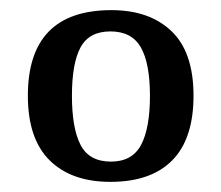

<svg xmlns="http://www.w3.org/2000/svg" viewBox="-20 -739 437 379"><path d="M198 -380Q121 -380 78 -422.5Q35 -465 35 -550Q35 -719 200 -719Q275 -719 318.5 -677.5Q362 -636 362 -550Q362 -465 320 -422.5Q278 -380 198 -380ZM199 -420Q241 -420 258.5 -453Q276 -486 276 -550Q276 -614 258 -645.5Q240 -677 198 -677Q156 -677 139 -645.5Q122 -614 122 -550Q122 -486 139 -453Q156 -420 199 -420Z"/></svg>

Font: Noto Serif Test
Style: Regular
Weight: 400
Version: Version 1.000